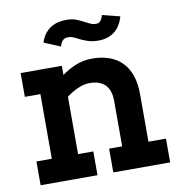

<svg xmlns="http://www.w3.org/2000/svg" viewBox="-79 -779 810 854"><g transform="rotate(-10 325.5 -352.5)"><path d="M364.3 0V-107.4H423.3V-312Q423.3 -361.3 399.2 -385.5Q375 -409.7 329.1 -409.7Q303.7 -409.7 276.6 -397.7Q249.5 -385.7 224.1 -366.7V-107.4H293V0H36.1V-107.4H105.5V-399.4H35.2V-506.8H221.2V-465.3Q250.5 -486.8 284.7 -501Q318.8 -515.1 359.4 -515.1Q400.9 -515.1 434.6 -503.4Q468.3 -491.7 492.2 -468Q516.1 -444.3 529.1 -408Q542 -371.6 542 -322.3V-107.4H621.1V0ZM401.9 -588.9Q374 -588.9 354.7 -595.5Q335.4 -602.1 320.3 -609.4Q313.5 -613.3 307.1 -616.5Q300.8 -619.6 294.4 -622.1Q283.2 -627 272.5 -627Q266.6 -627 261.2 -626.2Q255.9 -625.5 250.7 -622.1Q245.6 -618.7 241 -611.6Q236.3 -604.5 232.4 -591.8L158.7 -622.6Q166.5 -647 179.4 -662.8Q192.4 -678.7 208 -688Q223.6 -697.3 241.2 -700.9Q258.8 -704.6 275.9 -704.6Q301.8 -704.6 320.1 -697.5Q338.4 -690.4 352.5 -682.6Q365.2 -675.8 377.7 -669.9Q390.1 -664.1 405.3 -664.1Q409.2 -664.1 413.6 -665.5Q418 -667 421.9 -670.7Q425.8 -674.3 429.4 -680.9Q433.1 -687.5 436 -698.2L515.6 -678.2Q502.9 -632.8 473.1 -610.8Q443.4 -588.9 401.9 -588.9Z"/></g></svg>

Font: Twentytwelve Slab
Style: TwentytwelveSlab
Weight: 700
Designer: Domenico Catapano
Version: Version 1.00 2012